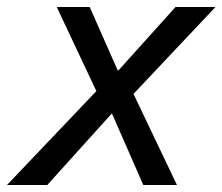

<svg xmlns="http://www.w3.org/2000/svg" viewBox="-85 -528 635 548"><path d="M420 0H324L235 -203H233L50 0H-65L190 -268L77 -508H171L251 -327H253L416 -508H530L296 -260Z"/></svg>

Font: CST
Style: Italic
Weight: 400
Italic angle: -14°
Version: Version 1.00